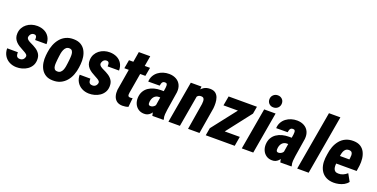

<svg xmlns="http://www.w3.org/2000/svg" viewBox="-22 -1515 4499 2290"><g transform="rotate(20 2227.0 -369.5)"><path d="M244.1 -146Q246.6 -163.1 234.1 -175Q221.7 -187 204.6 -195.8Q187.5 -204.6 176.3 -211.4Q150.9 -224.1 127.7 -239.3Q104.5 -254.4 86.9 -273.4Q69.3 -292.5 59.8 -317.1Q50.3 -341.8 52.2 -373.5Q54.2 -412.6 71 -443.4Q87.9 -474.1 115.2 -495.6Q142.6 -517.1 177 -528.1Q211.4 -539.1 249 -538.6Q299.8 -537.6 339.4 -517.8Q378.9 -498 401.4 -460.7Q423.8 -423.3 423.3 -371.6H278.8Q279.3 -386.7 278.1 -400.6Q276.9 -414.6 269 -423.8Q261.2 -433.1 242.2 -432.6Q227.5 -432.1 216.3 -425Q205.1 -418 198.2 -406.2Q191.4 -394.5 188.5 -381.3Q186 -369.1 191.2 -359.6Q196.3 -350.1 205.3 -342.5Q214.4 -335 225.1 -329.1Q235.8 -323.2 244.6 -319.3Q282.7 -302.2 314.9 -281.2Q347.2 -260.3 366.2 -229.7Q385.3 -199.2 383.3 -151.9Q381.3 -110.8 362.8 -80.3Q344.2 -49.8 314.7 -29.5Q285.2 -9.3 249 0.7Q212.9 10.7 175.3 9.8Q124.5 8.3 84.7 -13.7Q44.9 -35.6 22.2 -74.2Q-0.5 -112.8 -1 -164.6L135.3 -164.1Q134.8 -145 137.9 -129.6Q141.1 -114.3 152.1 -105.2Q163.1 -96.2 185.1 -96.2Q200.7 -96.2 212.9 -102.3Q225.1 -108.4 232.9 -119.4Q240.7 -130.4 244.1 -146Z M462.4 -243.2 467.3 -284.2Q473.6 -335 491.7 -381.1Q509.8 -427.2 539.8 -463.4Q569.8 -499.5 612.8 -519.5Q655.8 -539.6 711.9 -538.1Q765.6 -537.1 801.8 -515.4Q837.9 -493.7 858.4 -457.5Q878.9 -421.4 885.7 -376.7Q892.6 -332 887.7 -284.7L882.8 -242.7Q876.5 -192.9 858.6 -146.5Q840.8 -100.1 810.3 -64.5Q779.8 -28.8 737.3 -8.8Q694.8 11.2 638.7 9.8Q585 8.8 549.1 -12.9Q513.2 -34.7 492.4 -70.6Q471.7 -106.4 464.6 -151.1Q457.5 -195.8 462.4 -243.2ZM613.3 -284.7 608.4 -242.7Q607.4 -227.5 605.2 -205.8Q603 -184.1 605 -162.4Q606.9 -140.6 617.4 -125.7Q627.9 -110.8 650.9 -109.9Q677.2 -107.9 693.6 -121.1Q710 -134.3 719 -155.5Q728 -176.8 731.9 -200.2Q735.8 -223.6 738.3 -243.7L743.2 -285.6Q744.1 -299.8 746.1 -321.8Q748 -343.8 745.8 -365.2Q743.7 -386.7 733.4 -401.9Q723.1 -417 699.7 -418.5Q674.3 -419.9 658.4 -406.5Q642.6 -393.1 633.3 -371.6Q624 -350.1 619.6 -326.9Q615.2 -303.7 613.3 -284.7Z M1164.6 -146Q1167 -163.1 1154.5 -175Q1142.1 -187 1125 -195.8Q1107.9 -204.6 1096.7 -211.4Q1071.3 -224.1 1048.1 -239.3Q1024.9 -254.4 1007.3 -273.4Q989.7 -292.5 980.2 -317.1Q970.7 -341.8 972.7 -373.5Q974.6 -412.6 991.5 -443.4Q1008.3 -474.1 1035.6 -495.6Q1063 -517.1 1097.4 -528.1Q1131.8 -539.1 1169.4 -538.6Q1220.2 -537.6 1259.8 -517.8Q1299.3 -498 1321.8 -460.7Q1344.2 -423.3 1343.8 -371.6H1199.2Q1199.7 -386.7 1198.5 -400.6Q1197.3 -414.6 1189.5 -423.8Q1181.6 -433.1 1162.6 -432.6Q1147.9 -432.1 1136.7 -425Q1125.5 -418 1118.7 -406.2Q1111.8 -394.5 1108.9 -381.3Q1106.4 -369.1 1111.6 -359.6Q1116.7 -350.1 1125.7 -342.5Q1134.8 -335 1145.5 -329.1Q1156.2 -323.2 1165 -319.3Q1203.1 -302.2 1235.4 -281.2Q1267.6 -260.3 1286.6 -229.7Q1305.7 -199.2 1303.7 -151.9Q1301.8 -110.8 1283.2 -80.3Q1264.6 -49.8 1235.1 -29.5Q1205.6 -9.3 1169.4 0.7Q1133.3 10.7 1095.7 9.8Q1044.9 8.3 1005.1 -13.7Q965.3 -35.6 942.6 -74.2Q919.9 -112.8 919.4 -164.6L1055.7 -164.1Q1055.2 -145 1058.3 -129.6Q1061.5 -114.3 1072.5 -105.2Q1083.5 -96.2 1105.5 -96.2Q1121.1 -96.2 1133.3 -102.3Q1145.5 -108.4 1153.3 -119.4Q1161.1 -130.4 1164.6 -146Z M1680.2 -528.3 1660.6 -419.4H1393.6L1413.1 -528.3ZM1490.2 -659.2H1635.3L1551.3 -165.5Q1549.3 -152.8 1549.3 -141.4Q1549.3 -129.9 1554.9 -122.3Q1560.5 -114.7 1576.2 -113.8Q1584.5 -113.8 1592.8 -114.7Q1601.1 -115.7 1608.9 -117.2L1597.2 -2.9Q1579.6 3.4 1561 6.3Q1542.5 9.3 1522.9 9.3Q1476.6 8.3 1449.2 -13.4Q1421.9 -35.2 1411.4 -71Q1400.9 -106.9 1404.8 -149.4Z M1897.9 -127.4 1936 -366.7Q1937 -379.9 1937.5 -393.6Q1938 -407.2 1932.1 -417Q1926.3 -426.8 1908.7 -426.8Q1890.1 -427.2 1880.9 -418.7Q1871.6 -410.2 1867.4 -396.5Q1863.3 -382.8 1860.8 -368.2L1715.8 -367.2Q1717.8 -408.7 1735.6 -440.7Q1753.4 -472.7 1782.2 -494.6Q1811 -516.6 1847.2 -527.8Q1883.3 -539.1 1922.4 -538.6Q1974.6 -537.6 2012.5 -516.1Q2050.3 -494.6 2068.6 -455.8Q2086.9 -417 2081.5 -363.8L2044.4 -130.4Q2040 -101.1 2037.6 -69.6Q2035.2 -38.1 2043.9 -9.3L2043.5 0L1901.9 0.5Q1892.6 -30.3 1893.1 -63Q1893.6 -95.7 1897.9 -127.4ZM1949.2 -322.8 1935.1 -237.8 1896.5 -238.3Q1877.9 -237.8 1863.5 -230.7Q1849.1 -223.6 1838.6 -211.7Q1828.1 -199.7 1822 -184.3Q1815.9 -168.9 1813.5 -151.4Q1812 -139.6 1812.5 -128.2Q1813 -116.7 1818.6 -109.1Q1824.2 -101.6 1839.4 -101.1Q1855 -101.1 1869.4 -108.2Q1883.8 -115.2 1893.6 -127Q1903.3 -138.7 1905.3 -154.8L1922.4 -94.2Q1913.6 -73.7 1902.8 -54.7Q1892.1 -35.6 1877.4 -21Q1862.8 -6.3 1844 2.4Q1825.2 11.2 1798.8 10.7Q1755.9 10.3 1725.1 -11Q1694.3 -32.2 1679 -66.9Q1663.6 -101.6 1665 -143.1Q1667.5 -190.9 1687 -225.1Q1706.5 -259.3 1738.8 -281Q1771 -302.7 1811.3 -313Q1851.6 -323.2 1895 -323.2Z M2322.3 -407.7 2251.5 0H2106L2197.8 -528.3H2333.5ZM2282.7 -281.2 2252.9 -279.8Q2256.3 -321.3 2267.6 -367.2Q2278.8 -413.1 2301 -452.4Q2323.2 -491.7 2358.6 -515.9Q2394 -540 2445.8 -538.6Q2487.3 -537.1 2511.2 -517.6Q2535.2 -498 2545.7 -467.5Q2556.2 -437 2557.6 -401.9Q2559.1 -366.7 2555.7 -334L2500 0H2355L2410.2 -335.4Q2412.1 -354 2411.9 -372.8Q2411.6 -391.6 2403.1 -404.8Q2394.5 -418 2371.1 -418.5Q2345.2 -419.4 2329.1 -405.3Q2313 -391.1 2304 -369.4Q2294.9 -347.7 2290.3 -323.7Q2285.6 -299.8 2282.7 -281.2Z M2967.8 -120.6 2947.3 0H2616.2L2637.2 -120.6ZM3021 -435.5 2683.1 0H2579.6L2596.2 -95.7L2933.6 -528.3H3037.1ZM2988.3 -528.3 2967.3 -407.7H2656.2L2677.7 -528.3Z M3273.9 -528.3 3182.6 0H3037.1L3128.9 -528.3ZM3146 -662.6Q3146 -696.8 3168.7 -719.2Q3191.4 -741.7 3225.1 -742.2Q3257.8 -742.7 3280.5 -721.7Q3303.2 -700.7 3303.2 -667Q3303.2 -633.3 3280.8 -610.8Q3258.3 -588.4 3224.1 -587.9Q3191.4 -586.9 3168.9 -607.9Q3146.5 -628.9 3146 -662.6Z M3522 -127.4 3560.1 -366.7Q3561 -379.9 3561.5 -393.6Q3562 -407.2 3556.2 -417Q3550.3 -426.8 3532.7 -426.8Q3514.2 -427.2 3504.9 -418.7Q3495.6 -410.2 3491.5 -396.5Q3487.3 -382.8 3484.9 -368.2L3339.8 -367.2Q3341.8 -408.7 3359.6 -440.7Q3377.4 -472.7 3406.2 -494.6Q3435.1 -516.6 3471.2 -527.8Q3507.3 -539.1 3546.4 -538.6Q3598.6 -537.6 3636.5 -516.1Q3674.3 -494.6 3692.6 -455.8Q3710.9 -417 3705.6 -363.8L3668.5 -130.4Q3664.1 -101.1 3661.6 -69.6Q3659.2 -38.1 3668 -9.3L3667.5 0L3525.9 0.5Q3516.6 -30.3 3517.1 -63Q3517.6 -95.7 3522 -127.4ZM3573.2 -322.8 3559.1 -237.8 3520.5 -238.3Q3502 -237.8 3487.5 -230.7Q3473.1 -223.6 3462.6 -211.7Q3452.1 -199.7 3446 -184.3Q3439.9 -168.9 3437.5 -151.4Q3436 -139.6 3436.5 -128.2Q3437 -116.7 3442.6 -109.1Q3448.2 -101.6 3463.4 -101.1Q3479 -101.1 3493.4 -108.2Q3507.8 -115.2 3517.6 -127Q3527.3 -138.7 3529.3 -154.8L3546.4 -94.2Q3537.6 -73.7 3526.9 -54.7Q3516.1 -35.6 3501.5 -21Q3486.8 -6.3 3468 2.4Q3449.2 11.2 3422.9 10.7Q3379.9 10.3 3349.1 -11Q3318.4 -32.2 3303 -66.9Q3287.6 -101.6 3289.1 -143.1Q3291.5 -190.9 3311 -225.1Q3330.6 -259.3 3362.8 -281Q3395 -302.7 3435.3 -313Q3475.6 -323.2 3519 -323.2Z M4015.6 -750 3885.7 0H3740.2L3870.6 -750Z M4203.1 9.8Q4150.4 8.8 4112.1 -10Q4073.7 -28.8 4050 -62Q4026.4 -95.2 4017.1 -138.2Q4007.8 -181.2 4012.2 -231L4018.6 -280.8Q4024.9 -333 4042.2 -379.9Q4059.6 -426.8 4089.4 -463.1Q4119.1 -499.5 4161.9 -519.5Q4204.6 -539.6 4263.2 -538.6Q4316.9 -537.1 4351.3 -515.1Q4385.7 -493.2 4404.1 -457Q4422.4 -420.9 4427.5 -376.2Q4432.6 -331.5 4426.8 -285.2L4416.5 -215.3H4065.9L4083.5 -315.4L4287.6 -314.9L4290.5 -331.1Q4293.5 -350.1 4293.2 -369.9Q4293 -389.6 4283.9 -403.3Q4274.9 -417 4250.5 -418.9Q4222.7 -419.9 4206.3 -406.7Q4189.9 -393.6 4181.6 -371.8Q4173.3 -350.1 4169.7 -325.9Q4166 -301.8 4163.6 -280.8L4157.7 -230.5Q4155.3 -209.5 4155.3 -189Q4155.3 -168.5 4160.6 -151.1Q4166 -133.8 4179.7 -122.8Q4193.4 -111.8 4219.7 -111.3Q4252 -110.4 4280 -122.6Q4308.1 -134.8 4331.5 -156.2L4382.8 -64Q4362.8 -37.1 4332.8 -20.8Q4302.7 -4.4 4268.8 2.9Q4234.9 10.3 4203.1 9.8Z"/></g></svg>

Font: Roboto Condensed ExtraBold
Style: Italic
Weight: 800
Italic angle: -12°
Designer: Christian Robertson
Foundry: Google
Version: Version 3.008; 2023